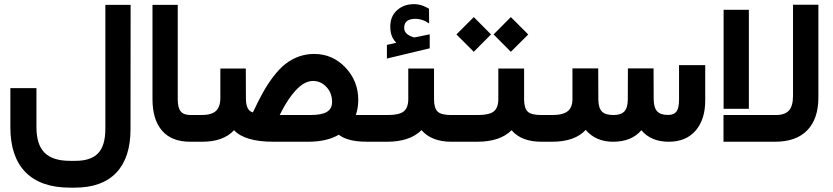

<svg xmlns="http://www.w3.org/2000/svg" viewBox="-20 -674 3962 913"><path d="M153.3 -69.3Q153.3 13.7 191.9 52.2Q230.5 90.8 313 90.8H338.9Q412.6 90.8 446.8 54.4Q481 18.1 481 -61.5V-631.3V-650.9H500.5H581.5H601.1V-631.3L600.6 -59.6Q600.6 76.2 533 147.2Q465.3 218.3 335.4 218.3H313Q173.8 218.3 101.6 145Q29.3 71.8 29.3 -68.8V-235.4V-254.9H48.8H133.8H153.3V-235.4Z M906.2 0H883.8Q796.4 0 750.7 -52.5Q705.1 -105 705.1 -202.6V-631.3V-650.9H724.6H805.7H825.2V-631.3V-202.1Q825.2 -161.1 839.6 -144Q854 -127 885.3 -127H906.2Q911.6 -127 915 -106.4Q918.5 -85.9 918.5 -66.9V-61.5Q918.5 -41.5 915.3 -20.8Q912.1 0 906.2 0Z M1742.7 0H1728.5Q1697.8 0 1674.1 -2.9Q1650.4 -5.9 1628.9 -13.4Q1607.4 -21 1590.8 -33.2Q1533.7 0 1445.8 0H1279.8Q1145 0 1092.8 -54.7Q1042.5 0 941.4 0H900.9Q895 0 891.8 -20.8Q888.7 -41.5 888.7 -61.5V-66.9Q888.7 -85.9 892.1 -106.4Q895.5 -127 900.9 -127H938Q985.4 -127 1006.6 -146.2Q1027.8 -165.5 1027.8 -208V-328.6V-348.1H1047.4H1129.4H1148.9V-328.6L1149.4 -206.1Q1149.4 -147.5 1182.6 -139.6Q1208 -194.3 1231.2 -235.6Q1254.4 -276.9 1281.7 -312.3Q1309.1 -347.7 1337.6 -370.1Q1366.2 -392.6 1400.6 -405Q1435.1 -417.5 1473.6 -417.5Q1561.5 -417.5 1622.6 -353Q1683.6 -288.6 1683.6 -198.7Q1683.6 -160.2 1671.9 -127H1742.7Q1748 -127 1751.5 -106.4Q1754.9 -85.9 1754.9 -66.9V-61.5Q1754.9 -41.5 1751.7 -20.8Q1748.5 0 1742.7 0ZM1559.1 -189Q1559.1 -231.9 1532.2 -260.5Q1505.4 -289.1 1468.3 -289.1Q1443.8 -289.1 1418.7 -272.7Q1393.6 -256.3 1365.5 -219.5Q1337.4 -182.6 1310.1 -127H1455.6Q1509.3 -127 1534.2 -141.8Q1559.1 -156.7 1559.1 -189Z M1864.7 -470.7Q1849.6 -485.4 1842.8 -503.9Q1835.9 -522.5 1835.9 -547.9Q1835.9 -596.2 1867.9 -625.2Q1899.9 -654.3 1948.7 -654.3Q1960.9 -654.3 1972.9 -651.9Q1984.9 -649.4 1995.8 -644.8Q2006.8 -640.1 2017.6 -633.8L2020 -632.3V-629.4L2020.5 -571.3V-562.5L2013.2 -566.9Q2003.4 -573.2 1993.9 -576.9Q1984.4 -580.6 1974.9 -582.5Q1965.3 -584.5 1955.6 -584.5Q1901.9 -584.5 1901.9 -541.5Q1901.9 -531.7 1905.8 -524.2Q1909.7 -516.6 1918.5 -510Q1927.2 -503.4 1941.9 -498Q1946.8 -496.1 1949.7 -496.1Q1950.7 -496.1 1952.6 -496.6Q1964.8 -499 1987.3 -503.4Q2009.8 -507.8 2017.6 -509.8L2023.4 -510.7V-504.9V-448.2V-444.3L2019.5 -443.4L1825.7 -397L1819.8 -395.5V-401.4V-456.5V-460.4L1823.7 -461.4ZM2135.7 0H2126Q2032.2 0 1984.4 -55.2Q1928.7 0 1820.8 0H1737.3Q1731.4 0 1728.3 -20.8Q1725.1 -41.5 1725.1 -61.5V-66.9Q1725.1 -85.9 1728.5 -106.4Q1731.9 -127 1737.3 -127H1823.2Q1878.9 -127 1900.1 -144.5Q1921.4 -162.1 1921.4 -202.6V-328.6V-348.1H1940.9H2024.4H2043.9V-328.6V-202.6Q2043.9 -160.2 2060.8 -143.6Q2077.6 -127 2125.5 -127H2135.7Q2141.1 -127 2144.5 -106.4Q2147.9 -85.9 2147.9 -66.9V-61.5Q2147.9 -41.5 2144.8 -20.8Q2141.6 0 2135.7 0Z M2327.1 -510.3 2409.2 -592.8 2491.7 -510.3Q2488.8 -507.3 2485.8 -503.9Q2479.5 -497.6 2451.7 -470Q2423.8 -442.4 2409.2 -427.7ZM2150.4 -510.3 2232.9 -592.8 2314.9 -510.3 2232.9 -427.7ZM2564.5 0H2554.2Q2459.5 0 2412.6 -54.7Q2357.9 0 2249 0H2131.3Q2125.5 0 2122.3 -20.8Q2119.1 -41.5 2119.1 -61.5V-66.9Q2119.1 -85.9 2122.6 -106.4Q2126 -127 2131.3 -127H2251.5Q2307.1 -127 2328.4 -144.5Q2349.6 -162.1 2349.6 -202.6V-328.6V-348.1H2369.1H2452.6H2472.2V-328.6V-202.6Q2472.2 -160.2 2489 -143.6Q2505.9 -127 2553.7 -127H2564.5Q2569.8 -127 2573.2 -106.4Q2576.7 -85.9 2576.7 -66.9V-61.5Q2576.7 -41.5 2573.5 -20.8Q2570.3 0 2564.5 0Z M2559.6 -127H2606Q2657.2 -127 2679.7 -145.3Q2702.1 -163.6 2702.1 -202.1V-329.1V-348.6H2721.7H2805.2H2824.7V-329.1L2825.2 -201.2Q2825.7 -161.1 2842 -144Q2858.4 -127 2897 -127Q2932.6 -127 2949 -144.3Q2965.3 -161.6 2965.3 -201.7L2965.8 -329.1V-348.6H2985.4H3068.4H3087.9V-329.1L3088.4 -202.6Q3088.9 -161.6 3105 -144.5Q3121.1 -127.4 3157.2 -127.4Q3184.6 -127.4 3196.8 -143.6Q3209 -159.7 3209 -200.7V-344.7V-364.3H3228.5H3314H3333.5V-344.7V-196.8Q3333.5 -105.5 3287.6 -52.7Q3241.7 0 3160.2 0Q3075.7 0 3029.8 -54.7Q2983.4 0 2895 0Q2813.5 0 2765.1 -56.2Q2712.9 0 2605.5 0H2559.6Q2553.7 0 2550.5 -20.8Q2547.4 -41.5 2547.4 -61.5V-66.9Q2547.4 -85.9 2550.8 -106.4Q2554.2 -127 2559.6 -127Z M3440.4 -627.4H3521.5H3541V-607.9V-176.3V-156.7H3521.5H3440.4H3420.9V-176.3V-607.9V-627.4ZM3871.6 -210.9Q3871.6 -108.9 3818.6 -54.4Q3765.6 0 3665.5 0H3439.9H3420.4V-19.5V-107.4V-127H3439.9H3668.9Q3711.9 -127 3731.4 -148.4Q3751 -169.9 3751 -219.7V-631.8V-651.4H3770.5H3852.1H3871.6V-631.8Z"/></svg>

Font: Shabnam FD
Style: Bold-FD
Weight: 700
Foundry: DejaVu fonts team - Redesigned by Saber Rastikerdar - Based on Vazir font
Version: Version 5.0.1